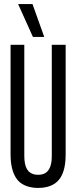

<svg xmlns="http://www.w3.org/2000/svg" viewBox="-20 -922 378 952"><path d="M32.4 -157.1V-700H100.5V-149.3Q100.5 -126 104.1 -109.6Q107.7 -93.2 114.4 -82.4Q121 -71.6 129.9 -65.8Q138.8 -60 148.7 -57.6Q158.6 -55.3 168.8 -55.3Q179.4 -55.3 189.3 -57.6Q199.2 -60 207.7 -65.8Q216.3 -71.6 222.9 -82.4Q229.6 -93.2 233.2 -109.6Q236.8 -126 236.8 -149.3V-700H305.5V-157.1Q305.5 -117.7 298.9 -89.1Q292.3 -60.5 279.9 -41.3Q267.5 -22.2 250.5 -11.2Q233.6 -0.2 212.8 4.9Q192 10 168.8 10Q146.3 10 125.8 4.9Q105.3 -0.2 88 -11.2Q70.8 -22.2 58.6 -41.3Q46.4 -60.5 39.4 -89.1Q32.4 -117.7 32.4 -157.1ZM143.3 -738.8 69.9 -901.7H141.2L199.4 -738.8Z"/></svg>

Font: Georama ExtraCondensed Thin
Style: Regular
Weight: 100
Width: 2
Designer: Jean-Baptiste Levee
Foundry: Production Type
Version: Version 1.001